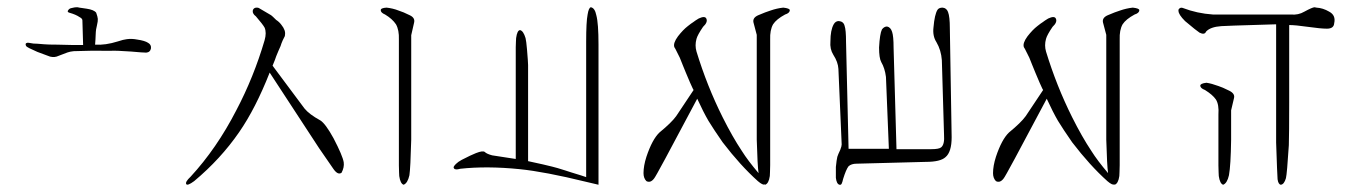

<svg xmlns="http://www.w3.org/2000/svg" viewBox="-20 -753 3753 529"><path d="M190 -733H194Q197 -732 205.5 -731Q214 -730 219 -729Q239 -726 245 -718Q249 -707 249.5 -701Q250 -695 247 -682.5Q244 -670 244 -665Q244 -662 243.5 -655Q243 -648 243 -644L242 -630Q270 -628 305 -639Q320 -644 329 -645Q343 -647 358 -644Q379 -641 388 -635Q397 -630 396 -620Q394 -609 383 -608Q374 -608 341 -611Q299 -614 284 -613Q234 -614 183 -612Q173 -611 166 -608.5Q159 -606 151.5 -603Q144 -600 141 -599Q131 -594 118 -597Q116 -598 104.5 -602Q93 -606 83 -610Q55 -622 52 -626Q48 -634 55 -635Q56 -636 72 -633Q80 -633 102 -631Q113 -630 138 -630L180 -629H203H209L207 -697Q207 -702 199 -706Q189 -713 171 -718Q164 -720 168 -725Q171 -730 178 -731Q186 -733 190 -733Z M687 -732Q691 -732 693 -731Q697 -729 727 -711Q730 -709 741 -698Q749 -693 755 -685Q768 -669 765 -656V-654Q764 -652 763 -650L759 -642Q755 -633 753 -626Q751 -622 747 -612.5Q743 -603 741 -598Q739 -591 731 -572L819 -454Q832 -438 863 -421Q877 -412 899 -372Q924 -324 927 -306Q929 -292 921 -277Q911 -270 899 -287L859 -345L723 -553Q684 -454 639 -389Q588 -315 515 -254Q496 -240 493 -246Q490 -252 505 -266Q577 -344 631 -449Q679 -540 709 -642Q715 -663 709 -677Q704 -686 685 -708Q674 -716 677 -726Q680 -732 687 -732Z M1113 -368Q1111 -290 1108 -270Q1103 -248 1092 -244Q1083 -247 1080 -268Q1080 -269 1079.5 -278.5Q1079 -288 1079 -297V-356V-644Q1080 -670 1071 -686Q1061 -701 1041 -713Q1029 -718 1029 -725Q1029 -731 1045 -732Q1063 -730 1078 -724Q1091 -720 1109 -711Q1124 -704 1121 -691L1113 -656Z M1629 -630V-244L1595 -252Q1481 -280 1411 -287Q1321 -296 1248 -288Q1234 -284 1231 -289Q1226 -294 1243 -307Q1250 -312 1265 -319L1275 -324Q1285 -328 1291 -331Q1311 -339 1316 -334Q1321 -329 1336 -325L1401 -315V-575V-623Q1401 -630 1401.5 -638Q1402 -646 1402 -648Q1405 -670 1413 -670Q1422 -668 1428 -648Q1430 -640 1432 -617Q1435 -581 1435 -574V-309Q1463 -303 1476 -300Q1506 -293 1516 -290Q1523 -288 1537 -283.5Q1551 -279 1554 -278Q1587 -268 1595 -265V-638Q1595 -693 1599 -713Q1602 -732 1608 -733Q1619 -731 1623 -711Q1629 -689 1629 -630Z M2138 -732Q2156 -730 2156 -725Q2156 -717 2143 -713Q2119 -700 2110 -686Q2101 -670 2102 -644V-481V-461V-356V-298Q2102 -289 2101.5 -279Q2101 -269 2101 -268Q2098 -247 2088 -244L2087 -245Q2082 -242 2068 -254Q2020 -297 1971 -361Q1946 -397 1932 -420Q1918 -444 1901 -481L1813 -316Q1785 -264 1782 -261Q1772 -248 1761 -254Q1753 -262 1753 -276Q1753 -296 1761 -321Q1777 -369 1797 -388Q1830 -415 1843 -433L1891 -505Q1889 -508 1886 -515Q1883 -522 1881 -526Q1878 -534 1870 -552Q1867 -560 1861 -574Q1855 -588 1853 -594L1841 -618L1838 -623Q1834 -634 1848 -653Q1862 -671 1875 -681Q1885 -689 1890 -692Q1895 -696 1905 -702Q1922 -710 1926 -702Q1931 -692 1917 -679Q1902 -657 1899 -646Q1894 -628 1899 -611Q1928 -516 1971 -430Q1998 -376 2024 -337Q2041 -310 2070 -276Q2067 -296 2065 -368V-657Q2062 -668 2056 -691Q2053 -704 2069 -711Q2090 -720 2103 -724Q2120 -730 2138 -732ZM1838 -623 1839 -622Z M2577 -732Q2588 -731 2592 -720Q2597 -707 2597 -676L2602 -375Q2602 -334 2585 -320Q2571 -307 2531 -307L2340 -302Q2326 -302 2318 -295Q2311 -286 2303 -260Q2301 -251 2299 -247Q2297 -243 2293 -244Q2285 -246 2283 -263V-278V-293Q2285 -313 2287 -321Q2288 -323 2290 -329Q2291 -332 2295 -340Q2299 -350 2299 -355L2290 -563Q2289 -582 2276 -602Q2266 -618 2268 -639Q2268 -670 2277 -686Q2282 -695 2291 -695Q2304 -694 2307 -682Q2311 -671 2311 -637L2318 -343H2429L2421 -541Q2418 -565 2408 -582Q2402 -593 2402 -622Q2404 -660 2410 -672Q2416 -680 2424 -680Q2434 -678 2438 -665Q2442 -653 2442 -622L2450 -342H2546Q2567 -342 2573 -347Q2583 -355 2581 -382L2575 -587Q2573 -615 2560 -637Q2549 -654 2552 -678Q2555 -713 2563 -726Q2567 -732 2577 -732Z M3101 -732Q3119 -730 3119 -725Q3119 -717 3106 -713Q3082 -700 3073 -686Q3064 -670 3065 -644V-481V-461V-356V-298Q3065 -289 3064.5 -279Q3064 -269 3064 -268Q3061 -247 3051 -244L3050 -245Q3045 -242 3031 -254Q2983 -297 2934 -361Q2909 -397 2895 -420Q2881 -444 2864 -481L2776 -316Q2748 -264 2745 -261Q2735 -248 2724 -254Q2716 -262 2716 -276Q2716 -296 2724 -321Q2740 -369 2760 -388Q2793 -415 2806 -433L2854 -505Q2852 -508 2849 -515Q2846 -522 2844 -526Q2841 -534 2833 -552Q2830 -560 2824 -574Q2818 -588 2816 -594L2804 -618L2801 -623Q2797 -634 2811 -653Q2825 -671 2838 -681Q2848 -689 2853 -692Q2858 -696 2868 -702Q2885 -710 2889 -702Q2894 -692 2880 -679Q2865 -657 2862 -646Q2857 -628 2862 -611Q2891 -516 2934 -430Q2961 -376 2987 -337Q3004 -310 3033 -276Q3030 -296 3028 -368V-657Q3025 -668 3019 -691Q3016 -704 3032 -711Q3053 -720 3066 -724Q3083 -730 3101 -732ZM2801 -623 2802 -622Z M3602 -733Q3603 -733 3604.5 -732.5Q3606 -732 3607 -732Q3625 -731 3642 -721Q3661 -711 3656 -689Q3655 -674 3636 -674Q3619 -674 3584 -679Q3549 -684 3532 -684V-586Q3532 -555 3532 -469.5Q3532 -384 3531 -353Q3526 -274 3523 -262Q3518 -245 3509 -244Q3502 -245 3500 -259Q3499 -270 3496 -360Q3496 -405 3496 -461Q3496 -517 3496 -585Q3496 -653 3496 -686H3495Q3489 -686 3478 -685.5Q3467 -685 3462 -685Q3358 -682 3345 -681Q3315 -679 3303 -666Q3299 -656 3285 -663Q3277 -668 3245 -695Q3227 -713 3227 -723Q3226 -727 3230 -730Q3234 -733 3239 -731Q3278 -716 3322 -713H3537Q3557 -711 3574 -721Q3596 -733 3602 -733ZM3304 -525Q3318 -523 3337 -516Q3347 -513 3367 -503Q3383 -495 3380 -483L3372 -449V-368Q3371 -297 3366 -270Q3361 -248 3350 -244Q3341 -247 3338 -268Q3338 -269 3337.5 -278.5Q3337 -288 3337 -297V-356V-437Q3339 -465 3330 -479Q3321 -492 3300 -505Q3287 -510 3287 -517Q3287 -523 3304 -525Z"/></svg>

Font: Kimchi
Style: Regular
Weight: 400
Version: Version 1.1